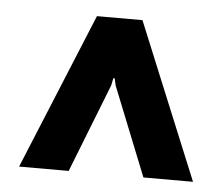

<svg xmlns="http://www.w3.org/2000/svg" viewBox="-36 -751 505 435"><g transform="rotate(5 216.0 -533.5)"><path d="M134.8 -356H22L168 -710.9H271.5L417.5 -356H304.7L224.1 -557.6L220.2 -574.2H217.3L213.9 -557.6Z"/></g></svg>

Font: TypoPRO Roboto Slab
Style: Bold
Weight: 700
Designer: Google
Version: Version 1.100263; 2013; ttfautohint (v0.94.20-1c74) -l 8 -r 